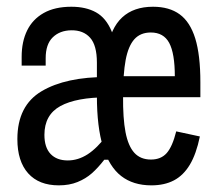

<svg xmlns="http://www.w3.org/2000/svg" viewBox="-20 -546 660 578"><path d="M296.8 -360.5 302.2 -394.5Q313 -461.5 347.8 -493.6Q382.5 -525.7 440.7 -525.7Q489.7 -525.7 521 -502.8Q552.3 -480 567.8 -430.2Q583.2 -380.3 583.2 -298.5V-253.3H325.2V-316.7H530.2L506.3 -294.8V-315.5Q506.3 -385.3 489.4 -416.8Q472.5 -448.2 434 -448.2Q402.7 -448.2 384.4 -427.8Q366.2 -407.3 358.3 -365.7Q350.5 -324 350.5 -257.3Q349.8 -189.7 357.9 -147.9Q366 -106.2 384.5 -85.9Q403 -65.7 434.5 -65.7Q464.5 -65.7 481.8 -85.1Q499 -104.5 510.5 -150.5L581.7 -135.2Q570.8 -82.3 551.5 -50.2Q532.2 -18 503.6 -3Q475 12 435.7 12Q381 12 344.8 -16.1Q308.7 -44.2 290.2 -103.8Q271.7 -163.3 271.7 -257.3ZM332.5 -344.5V-257.3H271.7V-357.5Q271.7 -409.7 251.2 -432.5Q230.8 -455.3 194.7 -454.8Q160 -454.3 138.8 -433.6Q117.5 -412.8 117.5 -370.7V-348.5H45.2V-375.3Q45.2 -420.3 61.6 -454.1Q78 -487.8 111.5 -506.8Q145 -525.7 194.8 -525.7Q238.8 -525.7 269.1 -508.8Q299.3 -492 315.9 -452.1Q332.5 -412.2 332.5 -344.5ZM113.7 -140Q113.7 -102.2 132.2 -82.6Q150.8 -63 184 -63Q215 -63 243.7 -81.4Q272.3 -99.8 302.7 -140L326.3 -65.2H294Q275 -40.7 256.5 -24.3Q238 -8 213.3 2Q188.7 12 157 12Q97.2 12 64.8 -24.2Q32.3 -60.5 32.3 -127.2Q32.3 -228.2 105.3 -271.4Q178.3 -314.7 303.7 -314.2L302.5 -253Q210 -253 161.8 -226.7Q113.7 -200.3 113.7 -140Z"/></svg>

Font: Monaspace Neon Var
Style: Regular
Weight: 400
Designer: Riley Cran and the Lettermatic Team
Version: Version 1.000 (Monaspace Neon Var)